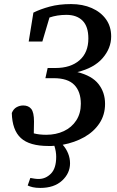

<svg xmlns="http://www.w3.org/2000/svg" viewBox="-20 -700 575 943"><path d="M218 17Q125 17 82.5 -22Q40 -61 38 -145Q46 -165 61.5 -173.5Q77 -182 94 -182Q120 -182 133.5 -165Q147 -148 147 -103L146 -45Q173 -38 207 -38Q255 -38 293.5 -56Q332 -74 354.5 -108.5Q377 -143 377 -190Q377 -250 345 -283Q313 -316 244 -316H203L214 -366H252Q327 -366 370.5 -404Q414 -442 414 -511Q414 -570 385.5 -598.5Q357 -627 306 -627Q261 -627 223 -614L188 -496H121L144 -638Q178 -655 224 -667.5Q270 -680 329 -680Q386 -680 430.5 -660.5Q475 -641 500.5 -605.5Q526 -570 526 -521Q526 -463 484 -414.5Q442 -366 360 -346Q432 -328 464 -287Q496 -246 496 -190Q496 -136 468.5 -94.5Q441 -53 394 -26.5Q347 0 288 11Q305 30 314.5 53.5Q324 77 324 102Q324 151 285 187Q246 223 178 223Q156 223 141 219.5Q126 216 116 211L129 174Q140 176 150 177.5Q160 179 170 179Q204 179 230 153Q256 127 256 70Q256 44 247 16Q240 17 233 17Q226 17 218 17Z"/></svg>

Font: Source Serif Pro SemiBold
Style: Italic
Weight: 600
Italic angle: -12°
Designer: Frank Grießhammer
Foundry: Adobe Systems Incorporated
Version: Version 3.001;hotconv 1.0.111;makeotfexe 2.5.65597